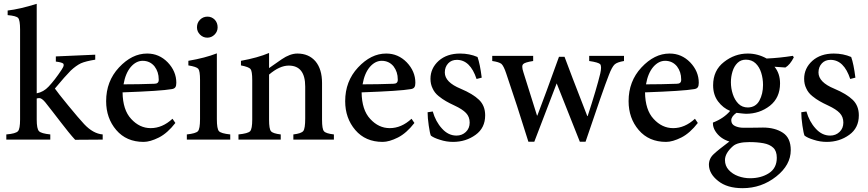

<svg xmlns="http://www.w3.org/2000/svg" viewBox="-20 -730 4540 1004"><path d="M517 0 373 1Q358 -15 337 -41Q316 -67 300 -88Q283 -109 256 -145Q228 -180 216 -196Q198 -217 186 -217Q178 -217 172 -215V-105Q172 -56 184 -44Q195 -32 243 -27V0H13V-27Q62 -31 74 -44Q85 -56 85 -105V-576Q85 -624 75 -636Q65 -647 20 -651V-675Q82 -682 172 -710V-242Q208 -249 234 -277Q267 -312 302 -365Q313 -381 313 -390Q313 -393 312 -396Q306 -404 272 -408V-435L478 -444V-418Q428 -410 403 -399Q378 -387 350 -361Q322 -333 267 -267Q282 -245 337 -178Q392 -111 420 -81Q467 -31 517 -27Z M882 -109 897 -87Q856 -34 811 -11Q765 12 731 12Q641 12 588 -50Q535 -112 535 -201Q535 -305 602 -377Q670 -450 749 -450H750Q812 -450 857 -404Q902 -357 902 -297Q902 -281 897 -274Q892 -266 878 -264Q821 -254 621 -247Q622 -155 666 -108Q710 -60 768 -60Q829 -60 882 -109ZM726 -412Q692 -412 664 -380Q636 -347 626 -289Q705 -289 787 -292Q810 -292 810 -312Q810 -314 810 -315Q810 -354 788 -383Q764 -412 726 -412Z M1064 -533Q1042 -533 1026 -549Q1010 -565 1010 -587Q1010 -611 1026 -627Q1042 -643 1065 -643Q1087 -643 1103 -627Q1118 -611 1118 -587Q1118 -565 1102 -549Q1086 -533 1064 -533ZM1184 0H957V-27Q1004 -32 1015 -44Q1026 -56 1026 -107V-312Q1026 -359 1017 -370Q1008 -381 965 -388V-412Q1053 -427 1114 -451V-107Q1114 -56 1125 -44Q1136 -32 1184 -27Z M1726 0H1514V-27Q1556 -32 1566 -45Q1576 -58 1576 -110V-277Q1576 -387 1490 -387Q1442 -387 1387 -340V-104Q1387 -55 1397 -44Q1406 -32 1448 -27V0H1227V-27Q1277 -32 1288 -44Q1299 -56 1299 -105V-311Q1299 -358 1290 -369Q1281 -380 1240 -388V-412Q1328 -428 1387 -453V-374Q1450 -418 1453 -420Q1497 -450 1535 -450Q1595 -450 1630 -409Q1664 -368 1664 -296V-104Q1664 -55 1674 -44Q1683 -32 1726 -27Z M2132 -109 2147 -87Q2106 -34 2061 -11Q2015 12 1981 12Q1891 12 1838 -50Q1785 -112 1785 -201Q1785 -305 1852 -377Q1920 -450 1999 -450H2000Q2062 -450 2107 -404Q2152 -357 2152 -297Q2152 -281 2147 -274Q2142 -266 2128 -264Q2071 -254 1871 -247Q1872 -155 1916 -108Q1960 -60 2018 -60Q2079 -60 2132 -109ZM1976 -412Q1942 -412 1914 -380Q1886 -347 1876 -289Q1955 -289 2037 -292Q2060 -292 2060 -312Q2060 -314 2060 -315Q2060 -354 2038 -383Q2014 -412 1976 -412Z M2499 -324 2472 -317Q2439 -417 2369 -417Q2341 -417 2324 -399Q2306 -380 2306 -351Q2306 -300 2389 -266Q2453 -239 2485 -208Q2517 -177 2517 -127Q2517 -61 2467 -25Q2416 12 2349 12Q2314 12 2281 1Q2248 -9 2233 -21Q2228 -32 2222 -73Q2216 -114 2216 -143L2243 -147Q2258 -94 2291 -58Q2324 -21 2367 -21Q2396 -21 2416 -40Q2436 -59 2436 -89Q2436 -119 2417 -139Q2398 -159 2357 -178Q2329 -191 2312 -201Q2294 -211 2273 -228Q2252 -245 2242 -268Q2231 -290 2231 -318Q2231 -373 2274 -412Q2317 -450 2386 -450Q2435 -450 2477 -432Q2490 -396 2499 -324Z M3243 -438V-411Q3207 -405 3194 -393Q3180 -380 3164 -338Q3134 -262 3042 11H3012L2891 -294Q2775 8 2774 11H2743Q2683 -182 2627 -346Q2614 -385 2602 -396Q2589 -406 2554 -411V-438H2768V-411Q2723 -404 2715 -394Q2711 -390 2711 -381Q2711 -370 2717 -352L2788 -126H2790Q2830 -230 2903 -433H2932Q2959 -359 3051 -123H3053Q3100 -267 3119 -346Q3123 -364 3123 -376Q3123 -388 3119 -394Q3109 -404 3061 -411V-438Z M3614 -109 3629 -87Q3588 -34 3543 -11Q3497 12 3463 12Q3373 12 3320 -50Q3267 -112 3267 -201Q3267 -305 3334 -377Q3402 -450 3481 -450H3482Q3544 -450 3589 -404Q3634 -357 3634 -297Q3634 -281 3629 -274Q3624 -266 3610 -264Q3553 -254 3353 -247Q3354 -155 3398 -108Q3442 -60 3500 -60Q3561 -60 3614 -109ZM3458 -412Q3424 -412 3396 -380Q3368 -347 3358 -289Q3437 -289 3519 -292Q3542 -292 3542 -312Q3542 -314 3542 -315Q3542 -354 3520 -383Q3496 -412 3458 -412Z M3798 -150Q3761 -165 3735 -199.5Q3709 -234 3709 -284Q3709 -362 3766 -406Q3822 -450 3890 -450H3891Q3942 -450 3989 -424Q4057 -427 4126 -438L4131 -430Q4111 -391 4087 -377L4030 -381Q4059 -346 4059 -294Q4059 -219 4006 -177Q3952 -135 3881 -135Q3871 -135 3831 -140Q3804 -121 3804 -101Q3804 -80 3823.5 -71Q3843 -62 3867 -62Q3877 -62 3898 -62Q3919 -62 3940 -62.5Q3961 -63 3970 -63Q4032 -63 4073.5 -36Q4115 -9 4115 55Q4115 133 4039 193Q3962 254 3863 254Q3782 254 3735 216Q3688 179 3687 132Q3687 99 3712 76Q3734 55 3794 10Q3745 -5 3720 -45Q3708 -65 3708 -84Q3708 -86 3708 -89Q3765 -111 3798 -150ZM3970 -286Q3970 -319 3960.5 -349.5Q3951 -380 3931 -399Q3911 -418 3880 -418Q3854 -418 3836.5 -401Q3819 -384 3810.5 -356.5Q3802 -329 3802 -300Q3802 -268 3812 -237.5Q3822 -207 3841.5 -187.5Q3861 -168 3891 -168Q3932 -169 3951 -204Q3970 -239 3970 -286ZM4042 95Q4042 60 4023.5 42.5Q4005 25 3972.5 19Q3940 13 3899 13Q3837 13 3813 34Q3771 71 3771 107Q3771 137 3790.5 158.5Q3810 180 3840 191Q3870 202 3902 202Q3960 202 4001 175.5Q4042 149 4042 95Z M4453 -324 4426 -317Q4393 -417 4323 -417Q4295 -417 4278 -399Q4260 -380 4260 -351Q4260 -300 4343 -266Q4407 -239 4439 -208Q4471 -177 4471 -127Q4471 -61 4421 -25Q4370 12 4303 12Q4268 12 4235 1Q4202 -9 4187 -21Q4182 -32 4176 -73Q4170 -114 4170 -143L4197 -147Q4212 -94 4245 -58Q4278 -21 4321 -21Q4350 -21 4370 -40Q4390 -59 4390 -89Q4390 -119 4371 -139Q4352 -159 4311 -178Q4283 -191 4266 -201Q4248 -211 4227 -228Q4206 -245 4196 -268Q4185 -290 4185 -318Q4185 -373 4228 -412Q4271 -450 4340 -450Q4389 -450 4431 -432Q4444 -396 4453 -324Z"/></svg>

Font: Shafarik
Style: Regular
Weight: 400
Version: Version 1.001; ttfautohint (v1.8.4.7-5d5b)